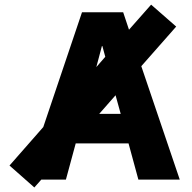

<svg xmlns="http://www.w3.org/2000/svg" viewBox="-20 -784 836 838"><path d="M21.5 -61.5 168.9 -229.5 337.9 -730.5H517.6L543 -654.3L639.6 -763.7L749 -668L596.7 -495.1L764.6 0H584L541 -158.2H310.5L267.6 0H160.2L129.9 34.2ZM400.4 -491.2 439.5 -536.1 426.8 -583H424.8ZM413.1 -287.1H506.8L484.4 -368.2Z"/></svg>

Font: GenEi M Gothic v2 Heavy
Style: Regular
Weight: 800
Version: Version 2.0